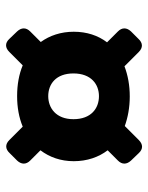

<svg xmlns="http://www.w3.org/2000/svg" viewBox="50 -688 477 617"><g transform="rotate(90 288.5 -379.5)"><path d="M290 -558C254 -558 222 -552 193 -541L147 -587C133 -601 118 -600 105 -586L81 -562C68 -548 68 -533 81 -520L116 -485C94 -456 82 -420 82 -378C82 -337 94 -301 115 -272L81 -238C68 -225 68 -210 81 -196L105 -171C118 -157 133 -157 147 -171L190 -214C219 -202 252 -196 289 -196C325 -196 358 -202 387 -214L430 -171C444 -157 459 -158 472 -172L496 -196C509 -210 509 -225 496 -238L463 -271C485 -300 498 -336 498 -378C498 -421 485 -458 463 -487L496 -520C509 -533 509 -548 496 -562L472 -587C459 -601 444 -601 430 -587L385 -542C357 -552 325 -558 290 -558ZM289 -459C328 -459 363 -434 363 -377C363 -321 327 -296 289 -296C250 -296 216 -321 216 -377C216 -434 251 -459 289 -459Z"/></g></svg>

Font: Arvore Sans
Style: Bold
Weight: 700
Designer: Jonny Pinhorn (Latin) Dan Schunck (customization for Arvore)
Version: Version 1.000;Glyphs 3.3 (3305)